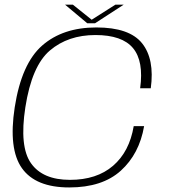

<svg xmlns="http://www.w3.org/2000/svg" viewBox="-20 -798 726 822"><path d="M276.5 4.5Q418 4.5 497.2 -67.2Q576.5 -139 597 -258H552.5Q534 -148.5 464 -88.2Q394 -28 279.5 -28Q163 -28 112.8 -99Q62.5 -170 88.5 -338.5Q116 -516 193.8 -582Q271.5 -648 388.5 -648Q503 -648 549.5 -592Q596 -536 580 -420H625.5Q642.5 -545 588.2 -612.8Q534 -680.5 392.5 -680.5Q249 -680.5 160.5 -603Q72 -525.5 43 -338.5Q15.5 -160 74 -77.8Q132.5 4.5 276.5 4.5ZM353.5 -698.5H387L509.5 -778H474L372.5 -713.5L292 -778H258.5Z"/></svg>

Font: Anybody SemiExpanded ExtraLight
Style: Italic
Weight: 250
Width: 6
Italic angle: -10°
Version: Version 1.113;gftools[0.9.25]